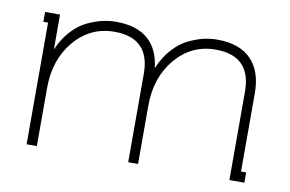

<svg xmlns="http://www.w3.org/2000/svg" viewBox="-57 -570 1007 667"><g transform="rotate(10 446.0 -236.5)"><path d="M107.9 -342.8Q124.5 -381.3 149.9 -408.7Q175.3 -436 203.6 -449.2Q231.9 -462.4 256.1 -467.8Q280.3 -473.1 304.2 -473.1Q376 -473.1 416 -438.7Q456.1 -404.3 462.9 -338.9H463.9Q480.5 -378.4 505.6 -406.2Q530.8 -434.1 558.6 -447.8Q586.4 -461.4 611.3 -467.3Q636.2 -473.1 661.1 -473.1Q738.8 -473.1 779.8 -431.6Q820.8 -390.1 820.8 -312V-36.1H838.9V0H786.1V-36.1V-312Q786.1 -438 661.1 -438Q576.2 -438 520 -371.8Q463.9 -305.7 463.9 -205.1V0H429.2V-312Q429.2 -438 304.2 -438Q219.2 -438 163.1 -371.8Q106.9 -305.7 106.9 -205.1V0H70.8V-429.2H54.2V-463.9H106.9V-342.8Z"/></g></svg>

Font: Rawengulk
Style: Regular
Weight: 400
Version: Version 0.92